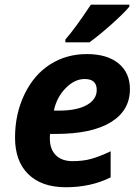

<svg xmlns="http://www.w3.org/2000/svg" viewBox="-20 -786 597 816"><path d="M339.8 -450.2Q296.9 -450.2 258.8 -411.1Q220.7 -372.1 209 -315.9H231Q306.6 -315.9 348.9 -339.6Q391.1 -363.3 391.1 -403.8Q391.1 -450.2 339.8 -450.2ZM259.8 9.8Q157.2 9.8 100.6 -45.4Q43.9 -100.6 43.9 -201.2Q43.9 -302.2 84.2 -385.5Q124.5 -468.8 193.4 -512.5Q262.2 -556.2 349.1 -556.2Q435.5 -556.2 483.9 -516.4Q532.2 -476.6 532.2 -407.2Q532.2 -315.9 450.7 -266.4Q369.1 -216.8 217.8 -216.8H192.9L191.9 -206.5V-196.8Q191.9 -152.3 217 -126.7Q242.2 -101.1 289.1 -101.1Q331.5 -101.1 366.2 -110.4Q400.9 -119.6 450.2 -143.1V-32.2Q366.2 9.8 259.8 9.8ZM257.8 -618.2Q296.4 -661.1 366.2 -766.1H529.8V-757.8Q507.3 -730.5 454.6 -683.3Q401.9 -636.2 359.9 -606H257.8Z"/></svg>

Font: TypoPRO Open Sans
Style: Bold Italic
Weight: 700
Italic angle: -12°
Foundry: Ascender Corporation
Version: Version 1.10